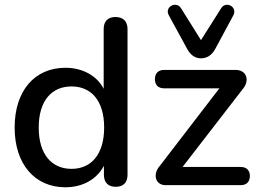

<svg xmlns="http://www.w3.org/2000/svg" viewBox="-20 -784 1099 813"><path d="M831 -537C857 -537 877 -551 891 -576L968 -719C987 -755 937 -781 917 -750L831 -614L746 -750C726 -781 675 -755 695 -719L773 -576C787 -551 806 -537 831 -537ZM257 9C331 9 391 -26 420 -82V-44C420 -11 438 7 470 7C502 7 520 -11 520 -44V-661C520 -694 501 -712 469 -712C437 -712 419 -694 419 -661V-408C391 -463 330 -497 257 -497C127 -497 42 -400 42 -244C42 -88 128 9 257 9ZM999 0C1024 0 1038 -14 1038 -39C1038 -63 1024 -77 999 -77H753L1008 -407C1038 -442 1026 -488 977 -488H675C650 -488 636 -473 636 -449C636 -424 650 -410 675 -410H909L657 -82C625 -46 638 0 681 0ZM283 -69C199 -69 144 -130 144 -244C144 -358 199 -418 283 -418C366 -418 421 -358 421 -244C421 -130 366 -69 283 -69Z"/></svg>

Font: Nunito SemiBold
Style: Regular
Weight: 600
Designer: Vernon Adams
Foundry: Vernon Adams
Version: Version 3.602